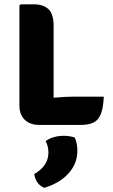

<svg xmlns="http://www.w3.org/2000/svg" viewBox="-20 -576 522 890"><path d="M461 -128Q458 -55 435.5 -26Q413 3 355.5 3H161.5Q118.5 3 94.2 -21.2Q70 -45.5 70 -86.5V-550L76 -556H136Q181.5 -556 205 -533.2Q228.5 -510.5 228.5 -457.5V-123Q280 -128 321 -128ZM326.5 61.5Q338.5 86.5 338.5 123Q338.5 183 297.2 228.2Q256 273.5 185.5 294.5Q167 288 154.5 270.8Q142 253.5 138.5 231Q204.5 193 204.5 131Q204.5 102.5 191.5 78Q226 53.5 277 53.5Q303 53.5 326.5 61.5Z"/></svg>

Font: Signika SC
Style: Bold
Weight: 700
Designer: Anna Giedryś
Foundry: Anna Giedryś
Version: Version 2.000; ttfautohint (v1.8.3) -l 8 -r 50 -G 200 -x 9 -